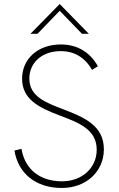

<svg xmlns="http://www.w3.org/2000/svg" viewBox="-20 -925 592 952"><path d="M286.5 7C406.5 7 495 -73.5 495 -185C495 -299.5 402 -342 296.5 -382C202.5 -417.5 125.5 -448 125.5 -535.5C125.5 -613.5 187.5 -671.5 280.5 -671.5C350.5 -671.5 401.5 -639 436.5 -578.5L465.5 -596.5C426 -666.5 363.5 -704.5 281.5 -704.5C166.5 -704.5 89.5 -632 89.5 -535C89.5 -431.5 174.5 -391 274.5 -353C371 -316.5 459.5 -283.5 459.5 -182.5C459.5 -91.5 385.5 -26 287.5 -26C178.5 -26 103.5 -85 86.5 -187L51.5 -178.5C70.5 -64.5 157.5 7 286.5 7ZM131 -757.5H166L276 -871.5L386.5 -757.5H420.5L276 -905Z"/></svg>

Font: HK Grotesk ExtraLight
Style: Regular
Weight: 200
Designer: Alfredo Marco Pradil
Foundry: Hanken Design Co.
Version: Version 3.001;FEAKit 1.0